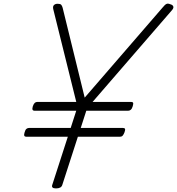

<svg xmlns="http://www.w3.org/2000/svg" viewBox="-20 -1036 986 1070"><path d="M292 14Q265 14 271 -5L358 -274H126Q118 -274 115.5 -279.5Q113 -285 117 -298Q121 -313 127.5 -318Q134 -323 142 -323H374L405 -419H171Q164 -419 161.5 -424.5Q159 -430 163 -444Q168 -458 174 -463Q180 -468 188 -468H405L277 -984Q273 -1000 280.5 -1007.5Q288 -1015 301 -1015Q316 -1015 321 -1009.5Q326 -1004 329 -993L452 -492L887 -995Q899 -1010 907.5 -1014Q916 -1018 930 -1012Q942 -1009 945.5 -1000.5Q949 -992 939 -980L496 -468H711Q719 -468 721.5 -463.5Q724 -459 720 -445Q716 -431 709.5 -425Q703 -419 695 -419H461L430 -323H665Q674 -323 676.5 -318Q679 -313 674 -299Q669 -286 663.5 -280Q658 -274 649 -274H414L327 -5Q321 14 292 14Z"/></svg>

Font: Playwrite RO ExtraLight
Style: Regular
Weight: 250
Version: Version 1.002